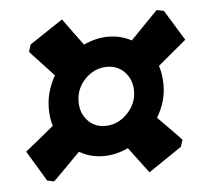

<svg xmlns="http://www.w3.org/2000/svg" viewBox="-40 -616 568 533"><g transform="rotate(-5 243.5 -349.5)"><path d="M118 -418 52 -489 58 -509 151 -571Q153 -568 180 -531L206 -496Q240 -512 275 -512Q309 -512 339 -496L415 -574L435 -570L487 -485L408 -419Q416 -395 416 -365Q416 -319 390 -276Q414 -252 432 -233.5Q450 -215 455 -209L449 -190L356 -127L302 -199Q268 -183 234 -183Q196 -183 166 -201Q138 -173 117.5 -152Q97 -131 90 -125L71 -129L20 -214Q43 -232 100 -279Q93 -299 93 -328Q93 -374 118 -418ZM245 -266Q280 -266 306.5 -293Q333 -320 333 -356Q333 -387 313.5 -408Q294 -429 264 -429Q229 -429 203 -402.5Q177 -376 177 -339Q177 -308 196 -287Q215 -266 245 -266Z"/></g></svg>

Font: Alegreya ExtraBold
Style: Italic
Weight: 800
Italic angle: -7°
Designer: Juan Pablo del Peral
Foundry: Huerta Tipografica
Version: Version 2.007; ttfautohint (v1.6)